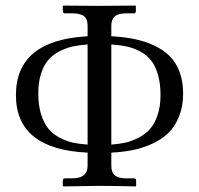

<svg xmlns="http://www.w3.org/2000/svg" viewBox="-20 -666 714 688"><path d="M293.9 -147.9V-506.8Q263.7 -504.4 240 -499.3Q216.3 -494.1 192.4 -481.7Q168.5 -469.2 152.6 -450.7Q136.7 -432.1 127 -401.6Q117.2 -371.1 117.2 -331.1Q117.2 -288.6 127.2 -256.6Q137.2 -224.6 153.3 -205.1Q169.4 -185.5 193.4 -172.9Q217.3 -160.2 240.7 -155Q264.2 -149.9 293.9 -147.9ZM378.9 -147.9Q406.7 -149.9 429.7 -155Q452.6 -160.2 476.8 -172.6Q501 -185.1 517.6 -203.9Q534.2 -222.7 544.7 -253.7Q555.2 -284.7 555.2 -325.2Q555.2 -366.7 546.1 -397.9Q537.1 -429.2 522 -448.7Q506.8 -468.3 483.4 -481Q460 -493.7 435.5 -499Q411.1 -504.4 378.9 -506.8ZM378.9 -71.8Q378.9 -48.3 391.6 -37.6Q404.3 -26.9 433.1 -26.9H460Q467.8 -26.9 467.8 -19V0L465.8 2Q377 0 337.9 0L207 2L205.1 0V-19Q205.1 -26.9 212.9 -26.9H238.8Q293.9 -26.9 293.9 -71.8V-119.1Q37.1 -130.9 37.1 -325.2Q37.1 -522 293.9 -536.1V-574.2Q293.9 -597.7 281.2 -607.9Q268.6 -618.2 238.8 -618.2H212.9Q205.1 -618.2 205.1 -626V-645L207 -646Q294.9 -645 335 -645L464.8 -646L466.8 -645V-626Q466.8 -618.2 460 -618.2H433.1Q403.8 -618.2 391.4 -607.2Q378.9 -596.2 378.9 -574.2V-536.1Q424.3 -533.7 461.4 -526.1Q498.5 -518.6 531.7 -503.2Q564.9 -487.8 587.6 -465.3Q610.4 -442.9 623.3 -408.7Q636.2 -374.5 636.2 -331.1Q636.2 -284.7 621.6 -248.5Q606.9 -212.4 583.3 -189.5Q559.6 -166.5 525.4 -150.9Q491.2 -135.3 455.8 -128.2Q420.4 -121.1 378.9 -119.1Z"/></svg>

Font: Linux Libertine G
Style: Regular
Weight: 400
Designer: Philipp H. Poll
Foundry: Philipp H. Poll
Version: Version 4.7.5